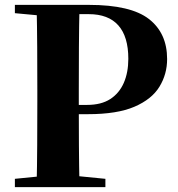

<svg xmlns="http://www.w3.org/2000/svg" viewBox="-20 -767 730 787"><path d="M41 0V-34L202 -50H250L412 -34V0ZM130 0Q132 -86 132.5 -174Q133 -262 133 -351V-395Q133 -484 132.5 -571.5Q132 -659 130 -747H306Q304 -661 303.5 -572.5Q303 -484 303 -395V-325Q303 -256 303.5 -172Q304 -88 306 0ZM218 -299V-337H337Q395 -337 432 -361Q469 -385 487.5 -427.5Q506 -470 506 -526Q506 -617 465 -663Q424 -709 344 -709H218V-747H344Q516 -747 590.5 -689Q665 -631 665 -525Q665 -463 633.5 -411.5Q602 -360 531 -329.5Q460 -299 341 -299ZM41 -713V-747H218V-698H202Z"/></svg>

Font: Noto Serif TC ExtraLight Black
Style: Regular
Weight: 900
Version: Version 2.003-H1;hotconv 1.1.1;makeotfexe 2.6.0